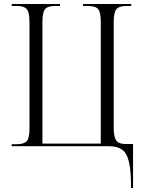

<svg xmlns="http://www.w3.org/2000/svg" viewBox="-20 -734 720 964"><path d="M638 210Q638 124 627.5 79Q617 34 592.5 17Q568 0 526 0H39V-10H64Q101 -10 114.5 -25.5Q128 -41 128 -89V-624Q128 -672 114.5 -688Q101 -704 64 -704H39V-714H281V-704H258Q219 -704 206 -688Q193 -672 193 -623V-13H486V-623Q486 -672 473 -688Q460 -704 422 -704H397V-714H639V-704H617Q578 -704 564.5 -688Q551 -672 551 -623V-93Q551 -57 558 -39.5Q565 -22 578.5 -16.5Q592 -11 614 -11H648V210Z"/></svg>

Font: Noto Serif Display SemiCondensed Light
Style: Regular
Weight: 300
Width: 4
Designer: Monotype Design Team
Foundry: Monotype Imaging Inc.
Version: Version 2.009